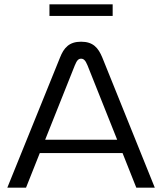

<svg xmlns="http://www.w3.org/2000/svg" viewBox="-20 -873 754 893"><path d="M259 -605 14 0H101L165 -161H550L614 0H700L456 -605C437 -651 413 -679 357 -679C302 -679 277 -651 259 -605ZM190 -223 328 -569C338 -594 346 -600 357 -600C368 -600 377 -594 387 -569L525 -223ZM210 -799H504V-853H210Z"/></svg>

Font: LT Wave Light
Style: Regular
Weight: 300
Designer: Daniel Lyons
Version: Version 2.5 (Glyphs App)